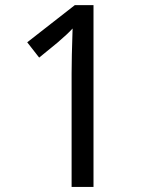

<svg xmlns="http://www.w3.org/2000/svg" viewBox="-20 -734 591 754"><path d="M347.2 0H261.2V-445.8Q261.2 -505.9 265.1 -622.1Q246.1 -601.1 206.1 -566.9L133.8 -507.8L86.9 -567.9L273.9 -713.9H347.2Z"/></svg>

Font: Noto Sans Gurmukhi UI
Style: Regular
Weight: 400
Designer: Monotype Design Team
Foundry: Monotype Imaging Inc.
Version: Version 1.03